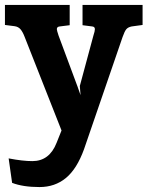

<svg xmlns="http://www.w3.org/2000/svg" viewBox="-31 -507 597 777"><path d="M546 -487V-406L502 -400Q487 -397 480 -388.5Q473 -380 465 -357L309 97Q280 177 235.5 213.5Q191 250 129 250Q62 250 18 233L4 134Q61 145 100 145Q169 145 198 71L218 21L69 -357Q61 -378 52 -388.5Q43 -399 28 -401L-11 -406V-487H251V-405L211 -400Q199 -399 199 -389Q199 -384 206 -363L283 -156L295 -122L292 -159L347 -363Q353 -381 353 -389Q353 -399 342 -400L303 -405V-487Z"/></svg>

Font: Enriqueta
Style: Bold
Weight: 700
Designer: Viviana Monsalve, Gustavo Ibarra
Foundry: 72Puntos
Version: Version 2.000